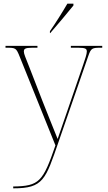

<svg xmlns="http://www.w3.org/2000/svg" viewBox="-20 -786 587 1046"><path d="M252 -616V-606H254C293 -651 352 -721 380 -756V-766H347C321 -721 280 -656 252 -616ZM52 230V240H53C216 240 228 193 300 -16L460 -478C476 -525 481 -526 533 -526H537V-536H366V-526H407C448 -526 453 -519 453 -505C453 -492 444 -465 433 -433L343 -171C322 -110 307 -68 294 -29C277 -73 236 -171 212 -234L141 -417C119 -473 110 -492 110 -505C110 -519 115 -526 156 -526H184V-536H10V-526H13C66 -526 68 -525 87 -478L282 6C214 204 194 228 52 230Z"/></svg>

Font: Noto Serif Display Thin
Style: Regular
Weight: 100
Designer: Monotype Design Team
Foundry: Monotype Imaging Inc.
Version: Version 2.009